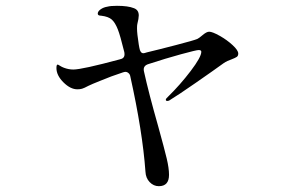

<svg xmlns="http://www.w3.org/2000/svg" viewBox="-20 -594 1040 660"><path d="M799 -410Q799 -402 794 -398.5Q789 -395 776 -390Q761 -385 749 -377Q716 -353 652.5 -309Q589 -265 567 -252Q561 -247 555 -247Q550 -247 550 -251Q550 -255 557 -261Q599 -302 635.5 -350Q672 -398 672 -416Q672 -422 663 -422Q655 -422 602 -407.5Q549 -393 491 -374Q470 -368 475 -348Q491 -275 524 -159Q545 -83 553 -49.5Q561 -16 561 7Q561 46 526 46Q508 46 494.5 32Q481 18 480 -4Q470 -142 428 -331Q427 -338 422 -342.5Q417 -347 411 -347Q408 -347 402 -345Q362 -332 324 -316Q309 -310 299.5 -306Q290 -302 284 -299Q269 -291 262 -289Q255 -287 246 -287Q222 -287 198 -311Q174 -335 174 -360Q174 -372 178 -372Q180 -372 186 -368Q192 -364 200 -361Q216 -355 232 -355Q262 -355 392 -390Q408 -393 408 -407Q408 -413 407 -416Q393 -473 385 -493Q376 -516 364.5 -526.5Q353 -537 328 -540Q323 -540 319.5 -541.5Q316 -543 316 -547Q316 -555 326 -562Q336 -569 349 -571Q360 -574 382 -574Q420 -574 440 -566Q457 -560 457 -541Q457 -531 452 -511Q451 -507 451 -496Q451 -479 457 -441L459 -430Q462 -411 473 -411Q476 -411 485 -414Q523 -423 584.5 -439Q646 -455 658 -460Q663 -462 676 -473Q690 -485 699 -485Q710 -485 735 -471Q760 -457 779.5 -439Q799 -421 799 -410Z"/></svg>

Font: Shippori Mincho B1 Medium
Style: Regular
Weight: 500
Designer: FONTDASU
Foundry: FONTDASU / Google Inc. / but / Adobe
Version: Version 3.110; ttfautohint (v1.8.3)